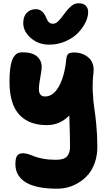

<svg xmlns="http://www.w3.org/2000/svg" viewBox="-20 -938 663 1174"><path d="M280.8 -665Q214.8 -665 168.5 -705.6Q122.1 -746.1 122.1 -796.9Q122.1 -837.4 143.6 -859.6Q165 -881.8 199.2 -881.8Q237.3 -881.8 257.8 -839.8Q259.8 -835.9 263.7 -826.9Q267.6 -817.9 270.3 -813.5Q272.9 -809.1 277.6 -803.5Q282.2 -797.9 289.1 -795.4Q295.9 -793 305.2 -793Q319.8 -793 334.2 -806.4Q348.6 -819.8 367.4 -845.7Q386.2 -871.6 395 -880.9Q413.1 -900.9 427.5 -909.4Q441.9 -918 461.9 -918Q489.7 -918 504.4 -903.3Q519 -888.7 519 -863.8Q519 -833.5 502 -799.3Q484.9 -765.1 455.1 -734.9Q425.3 -704.6 379.2 -684.8Q333 -665 280.8 -665ZM329.1 215.8Q273.4 215.8 230 208.3Q186.5 200.7 157.5 187.5Q128.4 174.3 109.6 155Q90.8 135.7 82.5 113.5Q74.2 91.3 74.2 64.9Q74.2 28.8 85 13.9Q95.7 -1 121.1 -1Q137.2 -1 156.2 5.4Q175.3 11.7 192.6 19Q210 26.4 244.6 32.7Q279.3 39.1 323.2 39.1Q370.6 39.1 389.4 18.8Q408.2 -1.5 408.2 -40Q408.2 -101.1 403.8 -231.9Q346.2 -172.9 266.1 -172.9Q156.2 -172.9 97.2 -237.8Q38.1 -302.7 38.1 -438Q38.1 -481.9 42 -514.4Q45.9 -546.9 52.7 -566.7Q59.6 -586.4 69.8 -598.1Q80.1 -609.9 91.1 -614Q102.1 -618.2 116.2 -618.2Q178.2 -618.2 206.5 -592.8Q234.9 -567.4 234.9 -529.8Q234.9 -514.2 230.2 -486.8Q225.6 -459.5 221.9 -437.5Q218.3 -415.5 217.8 -394Q217.3 -372.6 226.6 -360.4Q235.8 -348.1 255.9 -348.1Q306.6 -348.1 341.1 -411.4Q375.5 -474.6 384.8 -573.2Q387.7 -600.6 397.7 -608.9Q407.7 -617.2 434.1 -617.2Q448.7 -617.2 464.6 -614Q480.5 -610.8 497.6 -602.1Q514.6 -593.3 527.6 -580.1Q540.5 -566.9 547.6 -544.9Q554.7 -522.9 551.8 -495.1Q544.4 -435.5 547.4 -375Q550.3 -314.5 556.4 -277.6Q562.5 -240.7 568.8 -175.3Q575.2 -109.9 575.2 -40Q575.2 12.2 560.1 55.7Q544.9 99.1 520.3 128.2Q495.6 157.2 463.1 177.5Q430.7 197.8 397 206.8Q363.3 215.8 329.1 215.8Z"/></svg>

Font: Shantell Sans Irregular Bouncy
Style: Regular
Weight: 800
Designer: Stephen Nixon, Anya Danilova, Shantell Martin
Foundry: Arrow Type
Version: Version 1.006;[9816181b4]